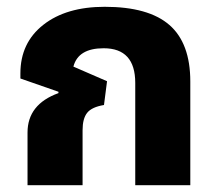

<svg xmlns="http://www.w3.org/2000/svg" viewBox="-20 -545 646 565"><path d="M61 0V-155Q61 -238 152 -271V-275L40 -314V-329Q40 -419 107.5 -472Q175 -525 288 -525Q417 -525 478.5 -471.5Q540 -418 540 -305V0H378V-301Q378 -403 285 -403Q210 -403 196 -349L295 -306L286 -236Q250 -230 236.5 -213Q223 -196 223 -162V0Z"/></svg>

Font: Noto Sans Thai Looped UI ExtraBold
Style: Regular
Weight: 800
Designer: Cadson Demak Team
Foundry: Cadson Demak Co., Ltd.
Version: Version 1.000